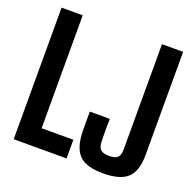

<svg xmlns="http://www.w3.org/2000/svg" viewBox="-139 -944 1113 1097"><g transform="rotate(20 417.5 -395.5)"><path d="M52.5 0V-800H181V-113.5H374V0ZM596.5 9Q530.5 9 489.8 -9.2Q449 -27.5 429.2 -67.8Q409.5 -108 407.5 -173Q407 -202.5 407 -234.8Q407 -267 407.5 -297H529Q528.5 -276 528 -251.8Q527.5 -227.5 528 -203Q528.5 -178.5 529 -158Q530 -124.5 545.5 -110.5Q561 -96.5 596.5 -96.5Q632.5 -96.5 647.8 -110.5Q663 -124.5 663 -158V-800H791.5V-173Q791.5 -75 746.5 -33Q701.5 9 596.5 9Z"/></g></svg>

Font: Big Shoulders
Style: Bold
Weight: 700
Designer: Patric King
Foundry: XO Type Co
Version: Version 2.002